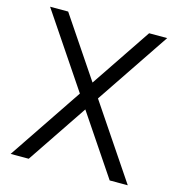

<svg xmlns="http://www.w3.org/2000/svg" viewBox="-105 -791 816 882"><g transform="rotate(15 303.5 -350.0)"><path d="M25 -700H111L582 0H496ZM496 -700H582L111 0H25Z"/></g></svg>

Font: Uncut Sans Variable
Style: Regular
Weight: 400
Designer: Kasper Nordkvist
Foundry: UNCUT.wtf
Version: Version 1.304;Glyphs 3.2 (3246)